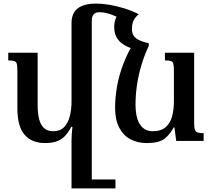

<svg xmlns="http://www.w3.org/2000/svg" viewBox="-20 -786 1188 1071"><path d="M379 265V-5Q379 -23 380.5 -41Q382 -59 384 -78H377Q359 -43 338.5 -23.5Q318 -4 292 4Q266 12 231 12Q157 12 117 -34.5Q77 -81 77 -181V-391Q77 -417 74 -429Q71 -441 60.5 -445Q50 -449 26 -449V-492H190V-199Q190 -155 198 -122.5Q206 -90 225 -72Q244 -54 277 -54Q315 -54 337.5 -77Q360 -100 369.5 -138Q379 -176 379 -219V-657Q379 -693 393.5 -717Q408 -741 438.5 -753.5Q469 -766 515 -766Q550 -766 589.5 -759.5Q629 -753 671 -740Q713 -727 754 -707L680 -663Q656 -681 630 -693Q604 -705 580 -711.5Q556 -718 537 -718Q512 -718 502 -705.5Q492 -693 492 -672V265ZM474 265V215H624V265ZM798 12Q748 12 708 -9Q668 -30 645 -74Q622 -118 622 -185Q622 -242 633 -304.5Q644 -367 668.5 -431Q693 -495 732 -557L810 -531Q785 -477 768.5 -421.5Q752 -366 744 -311Q736 -256 736 -203Q736 -157 746 -124Q756 -91 777.5 -72.5Q799 -54 832 -54Q879 -54 905 -77.5Q931 -101 940.5 -139Q950 -177 950 -219V-393Q950 -418 947 -430Q944 -442 933.5 -445.5Q923 -449 900 -449V-492H1063V-99Q1063 -75 1067 -63Q1071 -51 1082.5 -47Q1094 -43 1116 -43V0H963L953 -75H949Q928 -38 906 -19Q884 0 858 6Q832 12 798 12ZM717 -515Q666 -532 641.5 -561.5Q617 -591 617 -635Q617 -663 627.5 -687.5Q638 -712 658 -728L754 -707Q733 -689 724.5 -670.5Q716 -652 716 -623Q716 -605 723.5 -590.5Q731 -576 751.5 -564.5Q772 -553 810 -545V-531Z"/></svg>

Font: Noto Serif Armenian Medium
Style: Regular
Weight: 500
Version: Version 2.007